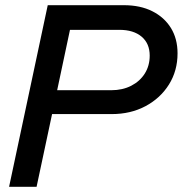

<svg xmlns="http://www.w3.org/2000/svg" viewBox="-20 -720 704 740"><path d="M15 0 164 -700H457.3Q520.7 -700 566.8 -676.8Q613 -653.7 638.7 -612.2Q664.3 -570.7 664.3 -514.3Q664.3 -447.3 631.2 -394.3Q598 -341.3 540.7 -310.8Q483.3 -280.3 410.7 -280.3H180.7L121 0ZM200.3 -372.3H409Q452.3 -372.3 485.8 -389.5Q519.3 -406.7 538.2 -436.8Q557 -467 557 -505.7Q557 -552.3 525.8 -578.7Q494.7 -605 440 -605H249.7Z"/></svg>

Font: Red Hat Display VF
Style: Italic
Weight: 300
Italic angle: -12°
Designer: Pentagram, MCKL
Foundry: Pentagram, MCKL
Version: Version 1.010